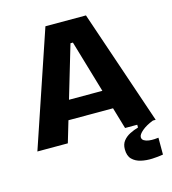

<svg xmlns="http://www.w3.org/2000/svg" viewBox="-124 -761 954 1066"><g transform="rotate(-15 352.5 -228.0)"><path d="M13 0 236 -660H469L693 0H517L360 -533H346L188 0ZM144 -123V-232H584V-123ZM682 197Q653 202 619 203.5Q585 205 554.5 198Q524 191 504.5 171.5Q485 152 485 114Q485 85 500 66Q515 47 538.5 35Q562 23 587 16V-8H677V0Q636 16 612 36.5Q588 57 588 72Q588 85 599.5 92Q611 99 627.5 101Q644 103 659.5 102Q675 101 682 100Z"/></g></svg>

Font: Bricolage Grotesque 24pt ExtraBold
Style: Regular
Weight: 800
Designer: Mathieu Triay
Foundry: Atelier Triay
Version: Version 1.001;gftools[0.9.33.dev8+g029e19f]